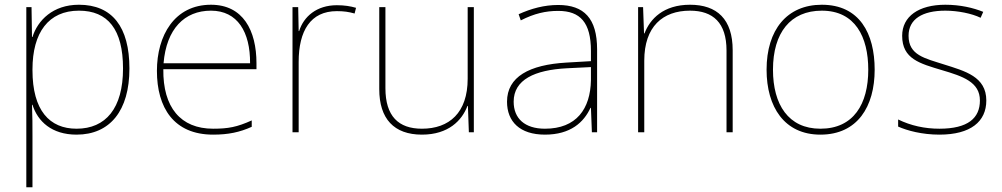

<svg xmlns="http://www.w3.org/2000/svg" viewBox="-20 -558 4228 810"><path d="M313 -538C203 -538 139 -472 117 -402H115L113 -528H91V232H117V15C117 -27 117 -71 115 -116H117C139 -46 198 10 303 10C444 10 526 -91 526 -269C526 -445 453 -538 313 -538ZM313 -513C435 -513 499 -434 499 -269C499 -101 426 -15 303 -15C189 -15 117 -92 117 -262V-265C117 -421 185 -513 313 -513Z M870 -538C716 -538 642 -408 642 -259C642 -104 713 10 879 10C943 10 991 0 1042 -23V-50C980 -22 943 -15 879 -15C742 -15 667 -105 669 -266H1062V-291C1062 -430 1005 -538 870 -538ZM870 -513C982 -513 1036 -423 1035 -291H670C682 -436 758 -513 870 -513Z M1401 -536C1316 -536 1261 -488 1242 -427H1240L1238 -528H1214V0H1240V-297C1240 -428 1290 -511 1401 -511C1431 -511 1451 -508 1476 -501L1482 -525C1458 -532 1433 -536 1401 -536Z M1979 -528H1953V-226C1953 -82 1875 -15 1760 -15C1661 -15 1606 -68 1606 -186V-528H1580V-182C1580 -57 1642 10 1760 10C1872 10 1929 -50 1952 -111H1954L1958 0H1979Z M2335 -537C2276 -537 2221 -522 2168 -498L2177 -472C2234 -501 2282 -512 2335 -512C2428 -512 2473 -463 2473 -343V-300L2370 -294C2213 -285 2119 -234 2119 -129C2119 -45 2173 10 2279 10C2387 10 2443 -42 2471 -103H2473L2477 0H2499V-350C2499 -480 2444 -537 2335 -537ZM2372 -270 2473 -275V-220C2471 -99 2412 -15 2279 -15C2194 -15 2147 -58 2147 -129C2147 -222 2236 -263 2372 -270Z M2891 -538C2779 -538 2722 -478 2699 -417H2697L2693 -528H2672V0H2698V-302C2698 -446 2776 -513 2891 -513C2988 -513 3045 -462 3045 -345V0H3071V-346C3071 -477 3005 -538 2891 -538Z M3670 -264C3670 -417 3606 -538 3447 -538C3300 -538 3214 -432 3214 -264C3214 -107 3289 10 3441 10C3598 10 3670 -109 3670 -264ZM3241 -264C3241 -420 3315 -513 3447 -513C3588 -513 3643 -402 3643 -264C3643 -119 3581 -15 3441 -15C3306 -15 3241 -117 3241 -264Z M4141 -134C4141 -235 4051 -258 3963 -286C3882 -312 3813 -325 3813 -407C3813 -478 3872 -513 3968 -513C4021 -513 4080 -501 4117 -483L4128 -508C4086 -525 4031 -538 3968 -538C3856 -538 3786 -489 3786 -407C3786 -309 3861 -290 3954 -262C4042 -236 4114 -212 4114 -134C4114 -60 4064 -15 3943 -15C3881 -15 3822 -28 3769 -54V-24C3807 -7 3870 10 3943 10C4075 10 4141 -45 4141 -134Z"/></svg>

Font: Noto Sans Gurmukhi Thin
Style: Regular
Weight: 100
Designer: Jelle Bosma - Monotype Design Team
Foundry: Monotype Imaging Inc.
Version: Version 2.004